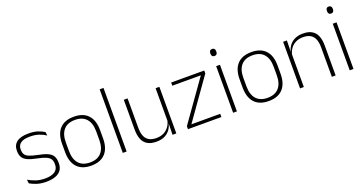

<svg xmlns="http://www.w3.org/2000/svg" viewBox="-36 -1268 3571 1884"><g transform="rotate(-20 1750.0 -326.0)"><path d="M214.5 10Q156 10 113.5 -4.2Q71 -18.5 44 -35L39 -74.5Q75 -53.5 117 -39Q159 -24.5 214 -24.5Q278.5 -24.5 314 -48.5Q349.5 -72.5 349.5 -119V-127Q349.5 -157 337.5 -176.8Q325.5 -196.5 294.5 -210.5Q263.5 -224.5 206 -236Q144.5 -248 109 -264.5Q73.5 -281 58.5 -306.8Q43.5 -332.5 43.5 -371.5V-376Q43.5 -434 84.5 -465Q125.5 -496 208 -496Q264.5 -496 305 -482.2Q345.5 -468.5 370.5 -451L375 -414Q343.5 -435 303.2 -448.8Q263 -462.5 210 -462.5Q166 -462.5 138 -452Q110 -441.5 96.5 -422.2Q83 -403 83 -376V-371.5Q83 -340.5 95.2 -321.2Q107.5 -302 138.2 -289.8Q169 -277.5 222.5 -266.5Q286 -254.5 322.2 -237.5Q358.5 -220.5 373.5 -194.2Q388.5 -168 388.5 -128.5V-118.5Q388.5 -55.5 343.2 -22.8Q298 10 214.5 10Z M681.5 12Q584 12 533.8 -43Q483.5 -98 483.5 -201V-286.5Q483.5 -389.5 534 -444Q584.5 -498.5 681.5 -498.5Q778.5 -498.5 829.2 -444Q880 -389.5 880 -286.5V-201Q880 -98 829.2 -43Q778.5 12 681.5 12ZM681.5 -21.5Q758.5 -21.5 799.2 -67.2Q840 -113 840 -199.5V-288Q840 -374 799.5 -419.5Q759 -465 681.5 -465Q604 -465 563.5 -419.5Q523 -374 523 -288V-199.5Q523 -113 563.5 -67.2Q604 -21.5 681.5 -21.5Z M1053 0H1013V-664H1053Z M1200.5 -486.5H1240V-178.5Q1240 -130.5 1253 -96Q1266 -61.5 1295.5 -42.8Q1325 -24 1374.5 -24Q1420.5 -24 1454.2 -42Q1488 -60 1508.8 -91.2Q1529.5 -122.5 1536 -162.5L1547 -130.5H1537Q1531.5 -93 1510.5 -60.8Q1489.5 -28.5 1452.8 -9.2Q1416 10 1363.5 10Q1304.5 10 1268.5 -12.2Q1232.5 -34.5 1216.5 -75.8Q1200.5 -117 1200.5 -175ZM1532.5 -486.5H1572V0H1532.5L1535 -123.5L1532.5 -125.5Z M1741.5 -33.5H2042.5V0H1693.5V-31L1993 -453.5H1695V-486.5H2040.5V-456Z M2204.5 0H2165V-486.5H2204.5ZM2185 -585.5Q2169.5 -585.5 2161.8 -594.5Q2154 -603.5 2154 -620.5V-624.5Q2154 -641 2161.8 -650Q2169.5 -659 2185 -659Q2200 -659 2207.8 -650Q2215.5 -641 2215.5 -624.5V-620.5Q2215.5 -603 2207.8 -594.2Q2200 -585.5 2185 -585.5Z M2535 12Q2437.5 12 2387.2 -43Q2337 -98 2337 -201V-286.5Q2337 -389.5 2387.5 -444Q2438 -498.5 2535 -498.5Q2632 -498.5 2682.8 -444Q2733.5 -389.5 2733.5 -286.5V-201Q2733.5 -98 2682.8 -43Q2632 12 2535 12ZM2535 -21.5Q2612 -21.5 2652.8 -67.2Q2693.5 -113 2693.5 -199.5V-288Q2693.5 -374 2653 -419.5Q2612.5 -465 2535 -465Q2457.5 -465 2417 -419.5Q2376.5 -374 2376.5 -288V-199.5Q2376.5 -113 2417 -67.2Q2457.5 -21.5 2535 -21.5Z M3235.5 0H3196V-308Q3196 -356 3183 -390.5Q3170 -425 3140.5 -443.8Q3111 -462.5 3061.5 -462.5Q3016 -462.5 2982 -444.5Q2948 -426.5 2927.5 -395.2Q2907 -364 2900 -324L2889 -356H2899Q2904.5 -394 2925.5 -426Q2946.5 -458 2983.5 -477.2Q3020.5 -496.5 3072.5 -496.5Q3132 -496.5 3167.8 -474.2Q3203.5 -452 3219.5 -410.8Q3235.5 -369.5 3235.5 -311.5ZM2903.5 0H2864V-486.5H2903.5L2901 -362.5L2903.5 -361Z M3422 0H3382.5V-486.5H3422ZM3402.5 -585.5Q3387 -585.5 3379.2 -594.5Q3371.5 -603.5 3371.5 -620.5V-624.5Q3371.5 -641 3379.2 -650Q3387 -659 3402.5 -659Q3417.5 -659 3425.2 -650Q3433 -641 3433 -624.5V-620.5Q3433 -603 3425.2 -594.2Q3417.5 -585.5 3402.5 -585.5Z"/></g></svg>

Font: Anek Devanagari ExtraLight
Style: Regular
Weight: 250
Designer: Kailash Malviya (Devanagari) & Yesha Goshar (Latin)
Foundry: Ek Type
Version: Version 1.003